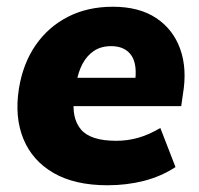

<svg xmlns="http://www.w3.org/2000/svg" viewBox="-20 -539 592 570"><path d="M299 11Q202 11 139 -25.5Q76 -62 49.5 -126.5Q23 -191 36 -275Q48 -350 85.5 -404.5Q123 -459 181.5 -489Q240 -519 315 -519Q393 -519 443.5 -485.5Q494 -452 515 -393.5Q536 -335 523 -259L518 -224H177L190 -308H400L380 -290Q389 -347 370 -374.5Q351 -402 310 -402Q280 -402 259 -388Q238 -374 225 -349.5Q212 -325 207 -294L200 -250Q192 -188 220.5 -154.5Q249 -121 325 -121Q359 -121 390.5 -130Q422 -139 456 -159L501 -43Q458 -15 407 -2Q356 11 299 11Z"/></svg>

Font: Mulish ExtraLight Black
Style: Italic
Weight: 900
Italic angle: -9°
Version: Version 3.603